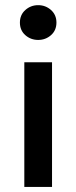

<svg xmlns="http://www.w3.org/2000/svg" viewBox="-20 -742 303 762"><path d="M76.5 0V-495H186.5V0ZM131.5 -583.5Q102 -583.5 80.5 -602.5Q59 -621.5 59 -652.5Q59 -683 80.5 -702.2Q102 -721.5 131.5 -721.5Q161 -721.5 182.5 -702.2Q204 -683 204 -652.5Q204 -621.5 182.5 -602.5Q161 -583.5 131.5 -583.5Z"/></svg>

Font: Geologica Roman
Style: Regular
Weight: 400
Designer: Sindre Bremnes, Frode Helland
Foundry: Monokrom Skriftforlag AS
Version: Version 1.010;gftools[0.9.28]